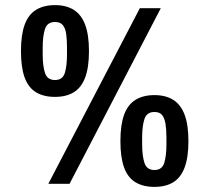

<svg xmlns="http://www.w3.org/2000/svg" viewBox="-20 -719 818 751"><path d="M169 0 527 -687H609L252 0ZM195 -340Q151 -340 121 -358Q91 -376 76.5 -415.5Q62 -455 62 -519Q62 -583 76.5 -622.5Q91 -662 121 -680.5Q151 -699 195 -699Q239 -699 268.5 -680.5Q298 -662 313 -622.5Q328 -583 328 -519Q328 -455 313 -415.5Q298 -376 268.5 -358Q239 -340 195 -340ZM195 -406Q225 -406 233.5 -433.5Q242 -461 242 -506V-533Q242 -563 239 -585.5Q236 -608 226 -620.5Q216 -633 195 -633Q165 -633 156 -605.5Q147 -578 147 -533V-506Q147 -461 156 -433.5Q165 -406 195 -406ZM584 12Q540 12 510 -6Q480 -24 465.5 -63.5Q451 -103 451 -167Q451 -231 465.5 -270.5Q480 -310 510 -328.5Q540 -347 584 -347Q628 -347 657.5 -328.5Q687 -310 702 -270.5Q717 -231 717 -167Q717 -103 702 -63.5Q687 -24 657.5 -6Q628 12 584 12ZM584 -54Q614 -54 622.5 -82Q631 -110 631 -154V-181Q631 -211 627.5 -233.5Q624 -256 614.5 -268.5Q605 -281 584 -281Q554 -281 545 -253.5Q536 -226 536 -181V-154Q536 -110 545 -82Q554 -54 584 -54Z"/></svg>

Font: Archivo Condensed
Style: Bold
Weight: 700
Width: 3
Designer: Hector Gatti
Foundry: Omnibus-Type
Version: Version 2.001